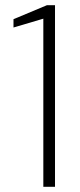

<svg xmlns="http://www.w3.org/2000/svg" viewBox="-20 -720 309 740"><path d="M147 0V-648L32 -614V-646L161 -700H192V0Z"/></svg>

Font: DM Sans 16pt ExtraLight
Style: Regular
Weight: 250
Version: Version 4.004;gftools[0.9.30]